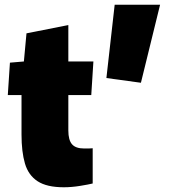

<svg xmlns="http://www.w3.org/2000/svg" viewBox="-20 -780 777 812"><path d="M250 12Q178 12 139 -13.5Q100 -39 85.5 -88.5Q71 -138 71 -211V-378H13L22 -515L81 -520L92 -639L269 -674V-520H375L366 -378H269V-228Q269 -188 284.5 -170Q300 -152 336 -152Q346 -152 354.5 -152Q363 -152 372 -153V-4Q356 0 319.5 6Q283 12 250 12ZM576 -430 430 -450 465 -760H657Z"/></svg>

Font: Murecho Black
Style: Regular
Weight: 900
Designer: Neil Summerour
Foundry: Positype
Version: Version 1.010; ttfautohint (v1.8.3)